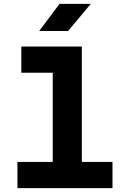

<svg xmlns="http://www.w3.org/2000/svg" viewBox="-20 -970 640 990"><path d="M70 0V-135H252V-595H90V-730H402V-135H560V0ZM182 -810 287 -950H448L331 -810Z"/></svg>

Font: Tiny ExtraBold
Style: Regular
Weight: 800
Designer: Philipp Nurullin, Konstantin Bulenkov
Foundry: JetBrains
Version: Version 2.251; ttfautohint (v1.8.4.7-5d5b)